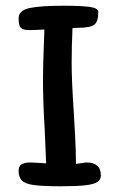

<svg xmlns="http://www.w3.org/2000/svg" viewBox="-20 -650 413 670"><path d="M230 -429Q230 -368 238 -250Q239 -232 242 -177.5Q245 -123 245 -78Q255 -79 266.5 -81Q278 -83 284 -83Q306 -83 319 -72Q332 -61 332 -38Q332 -23 320 -15Q308 -7 278.5 -3.5Q249 0 193 0Q131 0 100 -4Q69 -8 57 -19.5Q45 -31 45 -54Q45 -71 56 -77Q67 -83 87 -83L108 -82L141 -80L136 -198Q130 -294 130 -374Q130 -417 133 -492L135 -547Q101 -545 82 -545Q60 -545 52.5 -553Q45 -561 45 -586Q45 -614 83.5 -622Q122 -630 201 -630Q262 -630 292.5 -626Q323 -622 323 -608Q323 -574 308.5 -563.5Q294 -553 253 -553L233 -552Q230 -488 230 -429Z"/></svg>

Font: Itim
Style: Regular
Weight: 400
Designer: Suppakit Chalermlarp
Version: Version 1.002g